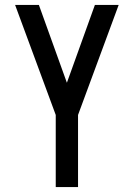

<svg xmlns="http://www.w3.org/2000/svg" viewBox="-20 -540 540 775"><path d="M205 215V-76L41 -520H137L250 -206L363 -520H459L295 -76V215Z"/></svg>

Font: Iosevka Bendy Medium
Style: Regular
Weight: 500
Monospace: yes
Designer: Belleve Invis
Foundry: Belleve Invis
Version: Version 30.1.2